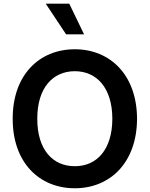

<svg xmlns="http://www.w3.org/2000/svg" viewBox="-20 -1002 805 1032"><path d="M431.8 -817.5 352.3 -982.2H225.9L335.2 -817.5ZM716.6 -363.6C715.9 -598.7 572.4 -737.2 382.1 -737.2C190.7 -737.2 47.6 -598.7 48.3 -363.6C47.6 -128.9 190.7 9.9 382.1 9.9C572.4 9.9 715.9 -128.6 716.6 -363.6ZM583.8 -363.6C583.5 -198.2 500.4 -108.3 382.1 -108.7C263.1 -108.3 180 -198.2 180.4 -363.6C180 -529.1 263.1 -619 382.1 -619.3C500.4 -619 583.5 -529.1 583.8 -363.6Z"/></svg>

Font: Riot Sans 2.0
Style: Bold
Weight: 600
Designer: Rasmus Andersson
Foundry: rsms
Version: Version 3.006;hotconv 1.0.109;makeotfexe 2.5.65596